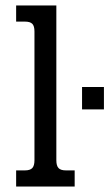

<svg xmlns="http://www.w3.org/2000/svg" viewBox="-20 -682 400 702"><path d="M39 -59H71Q90 -59 98 -67.5Q106 -76 106 -96V-567Q106 -587 98 -595Q90 -603 71 -603H39V-662H186V-96Q186 -76 194 -67.5Q202 -59 221 -59H253V0H39ZM280 -364H360V-282H280Z"/></svg>

Font: Pridi Light
Style: Regular
Weight: 300
Designer: Katatrad Team
Foundry: CadsonDemak
Version: Version 1.003